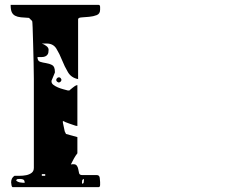

<svg xmlns="http://www.w3.org/2000/svg" viewBox="-20 -767 1040 794"><path d="M380 -43Q391 -43 392.5 -31.5Q394 -20 394 -14Q394 -12 394 -2.5Q394 7 387 7H33Q29 7 27.5 -1.5Q26 -10 26 -13Q26 -31 40 -40Q48 -40 61.5 -40Q75 -40 88 -42.5Q101 -45 110.5 -52Q120 -59 120 -73V-440Q120 -466 119 -507Q118 -548 117 -586.5Q116 -625 115 -652.5Q114 -680 113 -680L100 -693Q80 -694 66 -695.5Q52 -697 42.5 -702Q33 -707 28.5 -717Q24 -727 24 -747H387Q394 -747 394 -738Q394 -729 394 -727Q394 -710 380 -704.5Q366 -699 348.5 -697.5Q331 -696 317 -695Q303 -694 303 -687V-440Q275 -445 261 -468.5Q247 -492 236.5 -518.5Q226 -545 213 -566Q200 -587 173 -587H153Q162 -584 171.5 -577Q181 -570 181 -561Q181 -548 177 -542Q173 -536 166.5 -533.5Q160 -531 151.5 -531Q143 -531 135 -531Q135 -515 146 -511.5Q157 -508 170.5 -506Q184 -504 195.5 -498Q207 -492 207 -470V-467L193 -433V-430Q193 -422 201 -416Q209 -410 219.5 -405.5Q230 -401 241.5 -398Q253 -395 260 -393H267Q268 -394 271.5 -397Q275 -400 279.5 -403.5Q284 -407 288 -410Q292 -413 293 -413Q297 -415 300 -415V-246Q296 -246 293 -247Q290 -248 282.5 -250.5Q275 -253 266.5 -256Q258 -259 250.5 -262Q243 -265 240 -267V-260L247 -227Q247 -224 250 -219Q253 -214 253 -213L300 -200V-133Q292 -123 285.5 -111Q279 -99 273 -87Q291 -90 296.5 -83.5Q302 -77 303.5 -68Q305 -59 307 -51Q309 -43 320 -43ZM227 -447Q232 -444 233 -440Q234 -439 234 -437Q234 -434 233 -433Q231 -428 227 -427Q226 -426 223 -426Q221 -426 220 -427Q216 -428 213 -433V-440Q216 -444 220 -447ZM167 -47H153V-40H167ZM82 -11Q82 -21 77 -24Q72 -27 63 -27Q59 -27 53.5 -26.5Q48 -26 47 -20Q54 -14 63.5 -12.5Q73 -11 82 -11ZM327 -27Q321 -25 320 -21.5Q319 -18 319 -13Q319 -9 320 -7Q325 -8 326 -12Q327 -16 327 -20Z"/></svg>

Font: Genkaimincho
Style: Regular
Weight: 800
Designer: Dr. Ken Lunde (project architect, glyph set definition & overall production); Masataka HATTORI \u670D \u90E8 \u6B63 \u8C
Foundry: Adobe Systems Incorporated
Version: Version 1.00